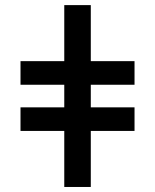

<svg xmlns="http://www.w3.org/2000/svg" viewBox="-20 -743 616 763"><path d="M61.5 -222.7V-316.4H235.4V-406.2H61.5V-500H235.4V-722.7H340.8V-500H514.6V-406.2H340.8V-316.4H514.6V-222.7H340.8V0H235.4V-222.7Z"/></svg>

Font: Giphurs Medium
Style: Regular
Weight: 500
Version: Version 0.920; ttfautohint (v1.8.4.7-5d5b)